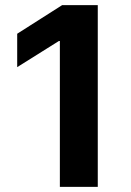

<svg xmlns="http://www.w3.org/2000/svg" viewBox="-20 -727 509 747"><path d="M360.4 0H212.9V-567.4H209L46.9 -465.8V-595.7L221.7 -707H360.4Z"/></svg>

Font: Pretendard Std
Style: Bold
Weight: 700
Designer: Base glyphs from Inter by Rasmus Andersson; Hangeul glyphs from Noto Sans CJK(Source Han Sans) by Jang Soo-young and Kan
Foundry: Kil Hyung-jin
Version: Version 1.309